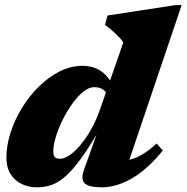

<svg xmlns="http://www.w3.org/2000/svg" viewBox="-20 -746 758 780"><path d="M423.5 -345.5Q415.5 -369 401 -380.5Q386.5 -392 363 -392Q341.5 -392 318.5 -373.5Q295.5 -355 273.8 -324.8Q252 -294.5 234.5 -259Q217 -223.5 206.8 -189.8Q196.5 -156 196.5 -131Q196.5 -114 202.8 -107.5Q209 -101 224.5 -101Q237 -101 253.2 -109.8Q269.5 -118.5 287.5 -136Q305.5 -153.5 323.5 -178.2Q341.5 -203 357.8 -234.5Q374 -266 387 -303.5L481 -574Q472.5 -586.5 459.5 -599.5Q446.5 -612.5 432.5 -624.5Q418.5 -636.5 406.5 -645L417 -683L694 -725.5H718L485 -36.5L453 -90Q483 -91 509 -97.8Q535 -104.5 560.8 -120.2Q586.5 -136 616.5 -163L641.5 -134.5Q577 -56 514.5 -20.5Q452 15 393.5 15Q342 15 324.5 -0.8Q307 -16.5 321.5 -57L376.5 -211.5H379.5Q337 -139 303.5 -94.2Q270 -49.5 241.5 -25.8Q213 -2 186 6.5Q159 15 130 15Q96.5 15 68.2 1.5Q40 -12 23 -38.8Q6 -65.5 6 -106Q6 -154.5 22.8 -206.8Q39.5 -259 69 -307.2Q98.5 -355.5 137.8 -394.2Q177 -433 222 -455.8Q267 -478.5 315 -478.5Q360 -478.5 392.2 -455.8Q424.5 -433 448 -380.5Z"/></svg>

Font: Newsreader ExtraBold
Style: Italic
Weight: 800
Italic angle: -17°
Designer: Hugues Gentile
Foundry: Production Type
Version: Version 1.003